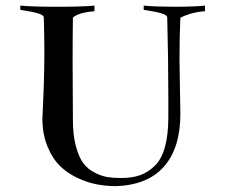

<svg xmlns="http://www.w3.org/2000/svg" viewBox="-20 -631 784 670"><path d="M234.4 -212.9Q234.4 -160.2 244.6 -121.6Q254.9 -83 270.5 -62Q286.1 -41 310.1 -28.8Q334 -16.6 354.5 -13.2Q375 -9.8 402.3 -9.8Q440.4 -9.8 468.3 -19.5Q496.1 -29.3 519.5 -51.8Q543 -74.2 555.2 -116.7Q567.4 -159.2 567.4 -221.7Q567.4 -232.4 567.4 -248.5Q567.4 -264.6 567.4 -292Q567.4 -426.8 563.5 -571.3Q561.5 -582 521.5 -589.8L481.4 -596.7V-611.3Q527.3 -607.4 587.9 -607.4Q652.3 -607.4 695.3 -611.3V-591.8Q649.4 -588.9 609.4 -569.3Q606.4 -507.8 606.4 -419.9L609.4 -233.4Q609.4 -115.2 552.7 -50.3Q496.1 14.6 384.8 18.6Q350.6 18.6 317.4 12.2Q284.2 5.9 249 -10.7Q213.9 -27.3 188 -53.2Q162.1 -79.1 145 -121.6Q127.9 -164.1 127.9 -217.8Q127.9 -220.7 129.4 -249.5Q130.9 -278.3 132.8 -332Q134.8 -385.7 134.8 -451.2Q134.8 -510.7 132.8 -571.3Q130.9 -582 90.8 -589.8L50.8 -596.7V-611.3Q96.7 -607.4 178.7 -607.4Q266.6 -607.4 309.6 -611.3V-591.8Q252 -586.9 234.4 -569.3Q233.4 -504.9 233.4 -413.1Z"/></svg>

Font: Bentham
Style: Regular
Weight: 400
Version: Version 002.002